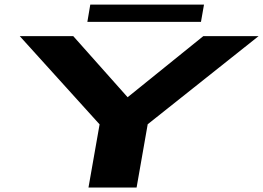

<svg xmlns="http://www.w3.org/2000/svg" viewBox="-20 -836 1173 856"><path d="M374.5 0 424 -281.5 68 -675H306.5L549 -402.5L886.5 -675H1133L638.5 -282L589 0ZM369.5 -738.5 382.5 -815.5H889.5L876 -738.5Z"/></svg>

Font: Anybody UltraExpanded Regular
Style: Bold Italic
Weight: 700
Width: 9
Italic angle: -10°
Designer: Tyler Finck
Foundry: Etcetera Type Company
Version: Version 1.010; ttfautohint (v1.8.3) -l 8 -r 50 -G 200 -x 14 